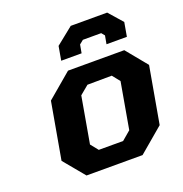

<svg xmlns="http://www.w3.org/2000/svg" viewBox="-130 -842 909 956"><g transform="rotate(-20 324.0 -363.5)"><path d="M244 -580 257 -654 348 -727H541L605 -654L592 -580H484L492 -624L478 -641H381L360 -624L352 -580ZM167 0 75 -111 128 -411 259 -522H557L648 -411L595 -111L464 0ZM268 -99H397L444 -139L487 -384L455 -424L326 -423L279 -384L236 -139Z"/></g></svg>

Font: Tomorrow SemiBold
Style: Italic
Weight: 600
Italic angle: -10°
Designer: Tony de Marco, Monica Rizzolli
Foundry: Just in Type
Version: Version 2.002